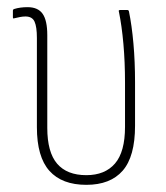

<svg xmlns="http://www.w3.org/2000/svg" viewBox="-20 -508 464 536"><path d="M221 8Q153 8 118 -31Q83 -70 83 -153V-402Q83 -433 76.5 -447.5Q70 -462 51 -462Q44 -462 36 -460.5Q28 -459 20 -457Q16 -455 16 -460V-478Q16 -482 20 -483Q36 -488 57 -488Q86 -488 99 -469.5Q112 -451 112 -410V-151Q112 -83 139.5 -51Q167 -19 221 -19Q273 -19 301 -51.5Q329 -84 329 -154V-277Q329 -335 324.5 -385.5Q320 -436 312 -475Q310 -480 315 -480H336Q339 -480 340 -476Q348 -437 352.5 -386.5Q357 -336 357 -279V-157Q357 -71 322.5 -31.5Q288 8 221 8Z"/></svg>

Font: Sofia Sans Cond ExtraLight
Style: Regular
Weight: 200
Width: 3
Designer: Botio Nikoltchev, Ani Petrova
Foundry: lettersoup
Version: Version 4.100; ttfautohint (v1.8.3)